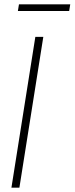

<svg xmlns="http://www.w3.org/2000/svg" viewBox="-20 -871 346 891"><path d="M33 0 144 -700H181L70 0ZM63 -820 68 -851H306L301 -820Z"/></svg>

Font: Georama ExtraLight
Style: Italic
Weight: 200
Italic angle: -9°
Designer: Jean-Baptiste Levee
Foundry: Production Type
Version: Version 1.000